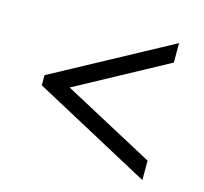

<svg xmlns="http://www.w3.org/2000/svg" viewBox="-80 -696 718 677"><g transform="rotate(15 279.5 -358.0)"><path d="M494 -108V-179L162 -357L494 -537V-608L65 -376V-339Z"/></g></svg>

Font: Noto Serif Yezidi Medium
Style: Regular
Weight: 500
Designer: Dalton Maag Ltd
Foundry: Dalton Maag Ltd
Version: Version 1.001